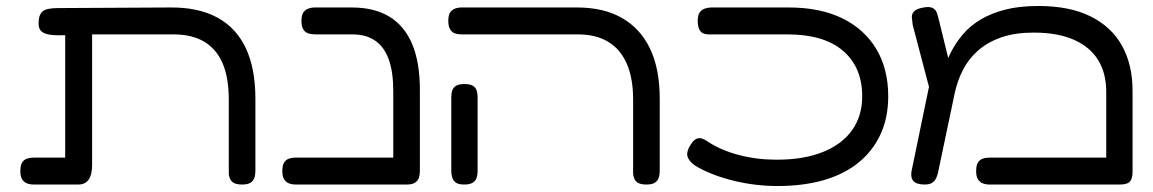

<svg xmlns="http://www.w3.org/2000/svg" viewBox="-20 -607 3856 642"><path d="M93 10Q80 10 70 6Q60 2 54 -7.5Q48 -17 48 -35Q48 -54 54 -63.5Q60 -73 70 -76.5Q80 -80 92 -80H198V-518L235 -490Q201 -489 176.5 -489Q152 -489 137 -493Q122 -497 115.5 -505.5Q109 -514 109 -529Q109 -557 122 -568.5Q135 -580 174 -580L548 -582Q642 -583 705.5 -549Q769 -515 801.5 -447Q834 -379 834 -276V-36Q834 -23 830.5 -12.5Q827 -2 817.5 4Q808 10 790 10Q772 10 762.5 5Q753 0 749 -9.5Q745 -19 745 -29V-274Q745 -347 724.5 -395Q704 -443 663 -467.5Q622 -492 560 -492H288V-55Q288 -23 276.5 -6.5Q265 10 242 10Z M1340 10Q1322 10 1312.5 5Q1303 0 1299 -9.5Q1295 -19 1295 -29V-303Q1295 -366 1280 -408Q1265 -450 1234.5 -471Q1204 -492 1159 -492H1034Q1021 -492 1010.5 -495.5Q1000 -499 994 -509Q988 -519 988 -537Q988 -556 994 -565Q1000 -574 1010.5 -578Q1021 -582 1033 -582H1156Q1232 -582 1282.5 -551Q1333 -520 1358.5 -459Q1384 -398 1384 -306V-36Q1384 -23 1380.5 -12.5Q1377 -2 1367.5 4Q1358 10 1340 10ZM969 10Q956 10 946 6Q936 2 930 -7.5Q924 -17 924 -35Q924 -54 930 -63.5Q936 -73 946 -76.5Q956 -80 968 -80H1343L1342 10Z M2142 10Q2124 10 2114.5 5Q2105 0 2101 -9.5Q2097 -19 2097 -29V-274Q2097 -345 2076 -393.5Q2055 -442 2014 -467Q1973 -492 1912 -492H1524Q1511 -492 1501 -495.5Q1491 -499 1485 -509Q1479 -519 1479 -537Q1479 -556 1485 -565Q1491 -574 1501 -578Q1511 -582 1523 -582H1909Q1999 -582 2060.5 -546.5Q2122 -511 2154 -443.5Q2186 -376 2186 -276V-36Q2186 -23 2182.5 -12.5Q2179 -2 2169.5 4Q2160 10 2142 10ZM1532 10Q1514 10 1505 4Q1496 -2 1492.5 -12.5Q1489 -23 1489 -35V-282Q1489 -295 1492.5 -305Q1496 -315 1505.5 -320.5Q1515 -326 1533 -326Q1552 -326 1561.5 -320Q1571 -314 1574 -304Q1577 -294 1577 -281V-34Q1577 -22 1573.5 -12Q1570 -2 1560.5 4Q1551 10 1532 10Z M2579 15Q2508 15 2438 -1.5Q2368 -18 2315 -47Q2298 -56 2289 -66.5Q2280 -77 2278 -87Q2277 -95 2280 -104.5Q2283 -114 2288 -121Q2295 -133 2302.5 -139Q2310 -145 2319 -145Q2325 -145 2332 -142Q2339 -139 2349 -132Q2392 -104 2451.5 -88.5Q2511 -73 2577 -73Q2667 -73 2731 -98.5Q2795 -124 2829 -171.5Q2863 -219 2863 -285Q2863 -382 2799 -437Q2735 -492 2613 -492H2349Q2339 -492 2331 -495.5Q2323 -499 2318 -509.5Q2313 -520 2313 -537Q2313 -555 2319 -564.5Q2325 -574 2336 -578Q2347 -582 2358 -582H2617Q2723 -582 2797 -545.5Q2871 -509 2910.5 -442.5Q2950 -376 2950 -285Q2950 -214 2924.5 -158.5Q2899 -103 2851.5 -64Q2804 -25 2735.5 -5Q2667 15 2579 15Z M3767 -303V-35Q3767 -18 3763 -8Q3759 2 3749.5 6Q3740 10 3723 10H3288Q3276 10 3266 6Q3256 2 3250 -7.5Q3244 -17 3244 -35Q3244 -54 3250 -63.5Q3256 -73 3266 -76.5Q3276 -80 3289 -80H3679V-300Q3679 -362 3652 -406Q3625 -450 3571 -474Q3517 -498 3436 -498Q3375 -498 3329.5 -482.5Q3284 -467 3252 -439.5Q3220 -412 3200.5 -374.5Q3181 -337 3172 -294L3118 -37Q3116 -25 3111.5 -14Q3107 -3 3098 3.5Q3089 10 3072 10Q3045 10 3034.5 -1.5Q3024 -13 3028 -35L3099 -378L3131 -358Q3141 -395 3158 -429Q3175 -463 3199.5 -492Q3224 -521 3259.5 -542Q3295 -563 3342 -575Q3389 -587 3452 -587Q3556 -587 3626 -552.5Q3696 -518 3731.5 -454.5Q3767 -391 3767 -303ZM3097 -276 3032 -523Q3030 -537 3029 -548.5Q3028 -560 3036 -568.5Q3044 -577 3063 -581Q3086 -586 3097 -581Q3108 -576 3112 -565.5Q3116 -555 3118 -546L3165 -354Z"/></svg>

Font: Fredoka Expanded
Style: Regular
Weight: 400
Width: 7
Designer: Ben Nathan
Foundry: Milena B. Brandão, Ben Nathan
Version: Version 2.001